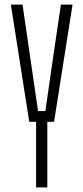

<svg xmlns="http://www.w3.org/2000/svg" viewBox="-20 -820 365 840"><path d="M138 0V-287H108L27.5 -800H78.5L113.5 -560L146.5 -334H178.5L211 -560L246.5 -800H297.5L216.5 -287H187V0Z"/></svg>

Font: Big Shoulders Text Thin ExtraLight
Style: Regular
Weight: 250
Version: Version 2.002